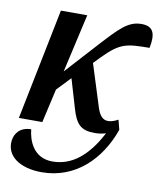

<svg xmlns="http://www.w3.org/2000/svg" viewBox="-86 -608 756 911"><g transform="rotate(10 292.0 -152.5)"><path d="M26 0H139L176 -163L239 -229L279 -94C301 -15 327 8 393 8C412 8 430 5 446 0C383 121 307 176 218 176C125 176 98 94 93 43C42 43 15 75 11 113C3 185 69 235 177 235C337 235 452 124 505 -27L493 -74C475 -64 459 -59 445 -59C420 -59 404 -76 392 -112L327 -318L358 -350C439 -433 471 -434 579 -435C593 -505 580 -540 522 -540C458 -540 419 -497 339 -410L197 -254L261 -536H134Z"/></g></svg>

Font: Noto Serif Condensed SemiBold
Style: Italic
Weight: 600
Width: 3
Italic angle: -12°
Designer: Monotype Design Team
Foundry: Monotype Imaging Inc.
Version: Version 2.014